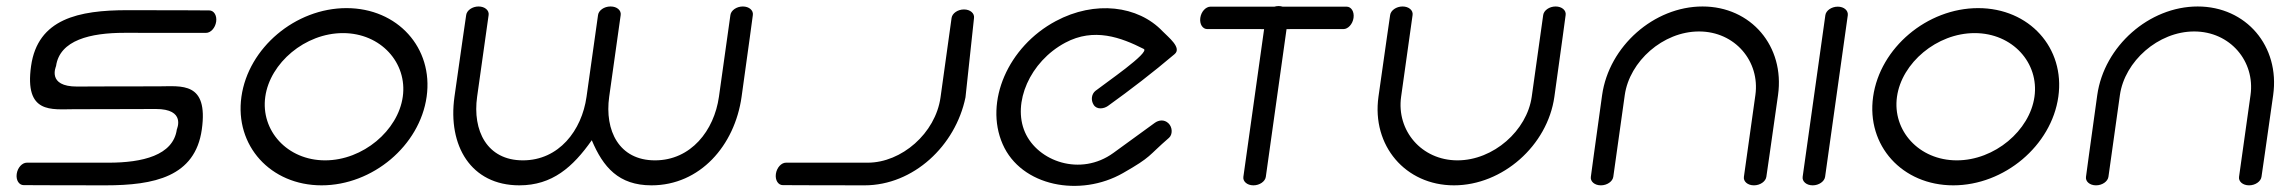

<svg xmlns="http://www.w3.org/2000/svg" viewBox="-20 -612 7572 634"><path d="M504.8 -326.9C343.3 -326.9 234.7 -326.2 234.7 -326.2C134.2 -326 164.8 -392 165.1 -393.9C177.2 -479.8 279.1 -503.6 390.6 -503.6C502.2 -503.6 660.6 -503.5 660.6 -503.5C675.6 -503.5 690.9 -519.7 693.8 -540.6C696.8 -561.5 686 -577.6 671 -577.6C671 -577.6 562.6 -578.4 401.1 -578.4C239.6 -578.4 104.6 -550 82.6 -393.9C60.3 -234.8 150.7 -251.4 224.2 -251.4C385.7 -251.4 493.8 -252.3 494.3 -252.1C594.8 -252.3 564.2 -186.4 563.9 -184.5C551.8 -98.6 449.9 -74.8 338.4 -74.8C226.8 -74.8 68.4 -74.8 68.4 -74.8C53.4 -74.8 38.1 -58.7 35.2 -37.8C32.2 -16.9 43 -0.7 58 -0.7C58 -0.7 166.4 0 327.9 0C489.4 0 624.4 -28.3 646.4 -184.5C668.7 -343.6 578.3 -326.9 504.8 -326.9Z M856 -292.6C871.6 -404.1 987.4 -502.7 1112.5 -502.7C1237.7 -502.7 1325.7 -404.1 1310 -292.6C1294.4 -181.1 1178.6 -82.5 1053.5 -82.5C928.3 -82.5 840.3 -181.1 856 -292.6ZM777.2 -292.6C754.5 -131.1 873.3 0 1041.9 0C1210.4 0 1366.1 -131.1 1388.8 -292.6C1411.5 -454.1 1292.7 -585.2 1124.1 -585.2C955.6 -585.2 799.9 -454.1 777.2 -292.6Z M1519.4 -562.6C1519.4 -562.6 1503.4 -454.1 1480.7 -292.6C1458 -131.1 1534.9 0 1695 0C1803.5 0 1871.7 -60.1 1934.1 -149C1971.5 -60.1 2022.8 0 2131.2 0C2291.3 0 2406.1 -131.1 2428.8 -292.6C2451.5 -454.1 2466 -562.6 2466 -562.6C2468.1 -577.6 2453.8 -590.6 2432.9 -590.6C2412 -590.6 2394 -577.6 2391.9 -562.6C2391.9 -562.6 2369.7 -404.1 2354 -292.6C2338.3 -181.1 2261.7 -82.5 2142.8 -82.5C2023.9 -82.5 1976 -181.1 1991.6 -292.6C2007.3 -404.1 2029.6 -562.6 2029.6 -562.6C2031.7 -577.6 2017.4 -590.6 1996.5 -590.6C1996.4 -590.6 1996.2 -590.6 1996.1 -590.6C1996 -590.6 1995.9 -590.6 1995.7 -590.6C1974.8 -590.6 1956.9 -577.6 1954.8 -562.6C1954.8 -562.6 1932.5 -404.1 1916.8 -292.6C1901.2 -181.1 1825.5 -82.5 1706.6 -82.5C1587.7 -82.5 1539.8 -181.1 1555.5 -292.6C1571.2 -404.1 1593.5 -562.6 1593.5 -562.6C1595.6 -577.6 1581.2 -590.6 1560.3 -590.6C1539.4 -590.6 1521.5 -577.6 1519.4 -562.6Z M3122.2 -552.8C3122.2 -552.8 3102.4 -409.4 3085.7 -290.5C3069 -171.6 2956.8 -74.8 2845.2 -74.8C2733.7 -74.8 2575.2 -74.8 2575.2 -74.8C2560.2 -74.8 2545 -58.7 2542 -37.8C2539.1 -16.9 2549.8 -0.7 2564.8 -0.7C2564.8 -0.7 2673.2 0 2834.7 0C2996.2 0 3135.2 -130.7 3168.1 -290.5C3168.1 -290.5 3196.2 -552.8 3196.3 -552.8C3198.3 -567.8 3184 -580.8 3163.1 -580.8C3142.2 -580.8 3124.3 -567.8 3122.2 -552.8Z M3840 -156.8C3852.2 -167.3 3852.4 -191.6 3838.2 -205C3824.1 -218.4 3806 -215.6 3793 -206.2L3656.5 -107C3548.2 -28.3 3406.7 -78.9 3364.5 -175.5C3322.3 -272.1 3380.4 -408.4 3497.6 -471C3592.6 -521.7 3681.7 -488.4 3756.7 -450.4C3778.8 -439.2 3627.7 -336 3597.3 -312C3584.7 -302 3581 -282 3591.5 -265.6C3602.1 -249.1 3625.1 -252.8 3638.3 -262C3713.7 -316.2 3787.3 -372.8 3858.3 -433C3884.2 -454 3837.1 -489.8 3818.9 -508.8C3737.8 -593.9 3595.3 -611.3 3466.4 -542.4C3308.5 -458.1 3229.7 -276 3290.8 -136.1C3351.9 3.7 3546.8 40.4 3688.4 -40.6C3784.7 -95.6 3768.6 -95 3840 -156.8Z M3976.7 -590C3961.6 -589.6 3946.4 -573.9 3943.5 -553C3940.6 -532.1 3951.3 -516 3966.3 -516C3966.4 -515.9 4055.3 -515.8 4154.2 -515.9C4135 -379.8 4085.7 -28 4085.7 -28C4083.6 -13.2 4097.9 0 4118.8 0C4139.7 0 4157.7 -13 4159.8 -28L4228.3 -515.9C4327.2 -515.9 4416.3 -516 4416.3 -516C4431.1 -515.9 4446.6 -532.1 4449.5 -553C4452.4 -573.9 4441.7 -590 4426.7 -590H4215.3C4211.3 -591.3 4206.8 -592 4202 -592C4197.1 -592 4192.5 -591.3 4188.1 -590Z M5149.9 -562.6C5152.1 -577.6 5137.7 -590.6 5116.8 -590.6C5095.9 -590.6 5078 -577.6 5075.8 -562.6C5075.8 -562.6 5053.6 -404.1 5037.9 -292.6C5022.2 -181.1 4911.6 -82.5 4792.7 -82.5C4673.8 -82.5 4590.9 -181.1 4606.6 -292.6C4622.2 -404.1 4644.5 -562.6 4644.5 -562.6C4646.7 -577.6 4632.3 -590.6 4611.4 -590.6C4590.5 -590.6 4572.6 -577.6 4570.4 -562.6C4570.4 -562.6 4554.5 -454.1 4531.8 -292.6C4509.1 -131.1 4621 0 4781.1 0C4941.3 0 5090 -131.1 5112.7 -292.6C5135.4 -454.1 5149.9 -562.6 5149.9 -562.6Z M5812.6 -28C5812.6 -28 5828.5 -136.5 5851.2 -298C5873.9 -459.5 5762 -590.6 5601.9 -590.6C5441.7 -590.6 5293 -459.5 5270.3 -298C5247.6 -136.5 5233.1 -28 5233.1 -28C5230.9 -13 5245.3 0 5266.2 0C5287.1 0 5305 -13 5307.2 -28C5307.2 -28 5329.4 -186.5 5345.1 -298C5360.8 -409.5 5471.4 -508.1 5590.3 -508.1C5709.2 -508.1 5792.1 -409.5 5776.4 -298C5760.8 -186.5 5738.5 -28 5738.5 -28C5736.3 -13 5750.7 0 5771.6 0C5792.5 0 5810.4 -13 5812.6 -28Z M6081.6 -562C6083.3 -577 6069.4 -590 6048.5 -590C6027.6 -590 6009.6 -577 6007.5 -562C6007.3 -561.8 5932.5 -28 5932.5 -28C5930.4 -13.2 5944.7 0 5965.6 0C5986.5 0 6004.4 -13 6006.6 -28Z M6244 -292.6C6259.6 -404.1 6375.4 -502.7 6500.5 -502.7C6625.7 -502.7 6713.7 -404.1 6698 -292.6C6682.4 -181.1 6566.6 -82.5 6441.5 -82.5C6316.3 -82.5 6228.3 -181.1 6244 -292.6ZM6165.2 -292.6C6142.5 -131.1 6261.3 0 6429.9 0C6598.4 0 6754.1 -131.1 6776.8 -292.6C6799.5 -454.1 6680.7 -585.2 6512.1 -585.2C6343.6 -585.2 6187.9 -454.1 6165.2 -292.6Z M7447.6 -28C7447.6 -28 7463.5 -136.5 7486.2 -298C7508.9 -459.5 7397 -590.6 7236.9 -590.6C7076.7 -590.6 6928 -459.5 6905.3 -298C6882.6 -136.5 6868.1 -28 6868.1 -28C6865.9 -13 6880.3 0 6901.2 0C6922.1 0 6940 -13 6942.2 -28C6942.2 -28 6964.4 -186.5 6980.1 -298C6995.8 -409.5 7106.4 -508.1 7225.3 -508.1C7344.2 -508.1 7427.1 -409.5 7411.4 -298C7395.8 -186.5 7373.5 -28 7373.5 -28C7371.3 -13 7385.7 0 7406.6 0C7427.5 0 7445.4 -13 7447.6 -28Z"/></svg>

Font: Hi.
Style: Regular
Weight: 400
Designer: Mew Too, Robert Jablonski
Foundry: Cannot Into Space Fonts
Version: Version 1.996